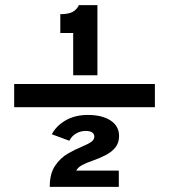

<svg xmlns="http://www.w3.org/2000/svg" viewBox="-20 -725 656 745"><path d="M35 -309V-399H581V-309ZM264 -433V-597H214V-670Q246.5 -670 262.5 -679.2Q278.5 -688.5 286 -705H358V-433ZM173 0Q173 -51 193.5 -81.5Q214 -112 243 -128.8Q272 -145.5 298 -156Q322 -166 334 -174.5Q346 -183 346 -195Q346 -205 337.8 -211Q329.5 -217 312 -217Q293.5 -217 276.2 -207.5Q259 -198 249 -179L181 -204Q198.5 -237 234.8 -258Q271 -279 321 -279Q376 -279 409 -257.5Q442 -236 442 -197Q442 -171 428 -153.2Q414 -135.5 390.2 -123.2Q366.5 -111 338 -101Q314 -93 297.8 -84Q281.5 -75 276 -63H441V0Z"/></svg>

Font: Overpass Mono
Style: Bold
Weight: 700
Monospace: yes
Designer: Delve Withrington, Dave Bailey
Foundry: Delve Fonts LLC
Version: Version 4.000